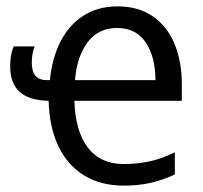

<svg xmlns="http://www.w3.org/2000/svg" viewBox="-20 -574 640 604"><path d="M133 -257Q72 -258 42 -284.8Q12 -311.5 12 -366Q12 -401.5 23 -428H89Q80 -406.5 80 -376Q80 -322 127 -322H137Q143.5 -390 169.8 -442.2Q196 -494.5 241.8 -524.2Q287.5 -554 350 -554Q415 -554 460.5 -522.8Q506 -491.5 529 -436Q552 -380.5 552 -309V-257H214Q217 -161 256.5 -109.5Q296 -58 369 -58Q413.5 -58 453 -67Q492.5 -76 530 -95V-25Q489 -6.5 451.2 1.8Q413.5 10 370 10Q296 10 243.5 -22.8Q191 -55.5 163 -115.5Q135 -175.5 133 -257ZM348 -486Q289 -486 255.2 -440.5Q221.5 -395 216 -322H469Q469 -394.5 438.5 -440.2Q408 -486 348 -486Z"/></svg>

Font: JuliaMono ExtraBold
Style: Regular
Weight: 800
Monospace: yes
Designer: cormullion
Foundry: corm
Version: Version 0.055; ttfautohint (v1.8.4)